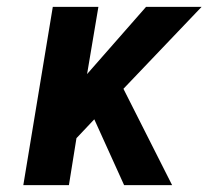

<svg xmlns="http://www.w3.org/2000/svg" viewBox="-20 -540 640 560"><path d="M48 0 134 -520H267L234 -324L406 -520H568L340 -281L482 0H342L255 -192L203 -137L181 0Z"/></svg>

Font: Iosevka Etoile Extrabold
Style: Italic
Weight: 800
Italic angle: -9°
Designer: Belleve Invis
Foundry: Belleve Invis
Version: Version 22.1.2; ttfautohint (v1.8.4)